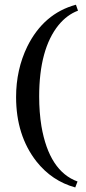

<svg xmlns="http://www.w3.org/2000/svg" viewBox="-20 -655 368 821"><path d="M304.7 -634.8Q167 -597.7 96.7 -456.1Q48.8 -357.4 48.8 -240.2Q48.8 -76.2 135.7 35.2Q202.1 119.1 301.8 146.5L311.5 121.1Q190.4 77.1 157.2 -115.2Q147.5 -174.8 147.5 -242.2Q147.5 -445.3 230.5 -547.9Q266.6 -591.8 313.5 -609.4Z"/></svg>

Font: Abhaya Libre SemiBold
Style: Regular
Weight: 600
Designer: Pushpananda Ekanayake, Sol Matas, Pathum Egodawatta
Foundry: Mooniak
Version: Version 1.050 ; ttfautohint (v1.6)